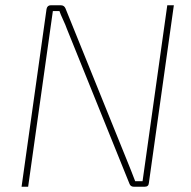

<svg xmlns="http://www.w3.org/2000/svg" viewBox="-20 -710 728 730"><path d="M641 -690 546 -14Q545 0 530 0H489Q476 0 472 -12L234 -601Q230 -613 220 -634.5Q210 -656 206 -668H181Q179 -655 175.5 -629Q172 -603 170 -590L87 0H62L157 -676Q160 -690 173 -690H211Q224 -690 229 -678L462 -102Q468 -88 478.5 -61Q489 -34 494 -21H522L534 -106L616 -690Z"/></svg>

Font: Exo 2.0 Thin
Style: Italic
Weight: 250
Italic angle: -8°
Designer: Natanael Gama
Version: Version 1.001;PS 001.001;hotconv 1.0.70;makeotf.lib2.5.58329